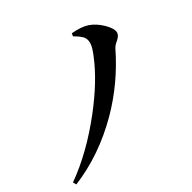

<svg xmlns="http://www.w3.org/2000/svg" viewBox="-165 -885 1076 1077"><g transform="rotate(-30 373.5 -346.5)"><path d="M30 28C159 -25 276 -105 380 -210C470 -301 544 -406 601 -523C606 -533 615 -544 629 -555C646 -570 654 -583 654 -596C654 -614 641 -635 616 -660C591 -684 565 -701 537 -711C510 -720 475 -723 432 -719L429 -701C455 -686 473 -672 482 -661C490 -650 494 -637 494 -621C494 -603 487 -579 474 -548C439 -461 383 -368 304 -268C215 -155 120 -62 19 9Z"/></g></svg>

Font: AllPunType Bold
Style: Regular
Weight: 700
Version: 1.0